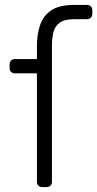

<svg xmlns="http://www.w3.org/2000/svg" viewBox="-20 -760 395 780"><path d="M152 0Q142 0 136 -6Q130 -12 130 -22V-462H41Q31 -462 25 -468Q19 -474 19 -484V-498Q19 -508 25 -514Q31 -520 41 -520H130V-572Q130 -619 142.5 -657Q155 -695 187.5 -717.5Q220 -740 281 -740H333Q343 -740 349 -734Q355 -728 355 -718V-704Q355 -694 349 -688Q343 -682 333 -682H281Q241 -682 221.5 -667Q202 -652 196.5 -627.5Q191 -603 191 -572V-22Q191 -12 185 -6Q179 0 169 0Z"/></svg>

Font: Rubik Light
Style: Regular
Weight: 300
Designer: Hubert and Fischer
Foundry: Hubert and Fischer
Version: Version 2.300;gftools[0.9.30]